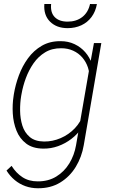

<svg xmlns="http://www.w3.org/2000/svg" viewBox="-20 -748 574 979"><path d="M459 -528.3H496.6L407.2 -8.3Q397 52.2 366.5 102.5Q335.9 152.8 287.1 182.6Q238.3 212.4 173.3 211.9Q139.6 211.9 109.6 201.2Q79.6 190.4 55.2 170.2Q30.8 149.9 13.2 121.6L39.1 97.7Q62 134.3 94.5 155.5Q127 176.8 171.9 176.8Q226.1 177.2 266.8 152.3Q307.6 127.4 333.3 85.4Q358.9 43.5 367.7 -7.3L438 -413.1ZM49.3 -258.3 50.8 -268.6Q58.6 -315.9 76.2 -363.5Q93.8 -411.1 122.8 -450.9Q151.9 -490.7 193.1 -514.6Q234.4 -538.6 289.1 -538.1Q328.1 -538.1 360.1 -522.9Q392.1 -507.8 414.8 -481.7Q437.5 -455.6 449 -421.4Q460.4 -387.2 459 -348.6L428.2 -166.5Q419.4 -127.9 397.2 -95.7Q375 -63.5 344 -39.8Q313 -16.1 276.4 -2.9Q239.7 10.3 200.7 9.8Q146.5 9.3 113.3 -16.1Q80.1 -41.5 64 -82Q47.9 -122.6 45.2 -169.2Q42.5 -215.8 49.3 -258.3ZM89.8 -268.6 87.9 -258.3Q82 -223.1 82.5 -183.1Q83 -143.1 94 -107.7Q105 -72.3 131.6 -49.6Q158.2 -26.9 204.6 -26.4Q248 -25.9 289.3 -43.7Q330.6 -61.5 361.6 -94Q392.6 -126.5 405.3 -168.9L435.5 -341.3Q438 -374.5 428.5 -403.6Q418.9 -432.6 399.7 -454.8Q380.4 -477.1 353 -489.5Q325.7 -502 292.5 -502Q245.1 -502.4 210.2 -481.2Q175.3 -460 151.1 -425.3Q127 -390.6 111.8 -349.6Q96.7 -308.6 89.8 -268.6ZM439 -727.5 474.1 -727.1Q467.3 -689 446.8 -661.4Q426.3 -633.8 394.8 -619.1Q363.3 -604.5 324.7 -604.5Q268.6 -604.5 235.1 -637.7Q201.7 -670.9 206.1 -727.5H240.7Q236.3 -684.1 259 -660.9Q281.7 -637.7 324.7 -637.7Q369.1 -637.7 399.4 -661.1Q429.7 -684.6 439 -727.5Z"/></svg>

Font: Roboto ExtraLight
Style: Italic
Weight: 250
Designer: Christian Robertson
Foundry: Google
Version: Version 3.009; 2024